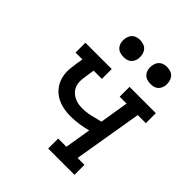

<svg xmlns="http://www.w3.org/2000/svg" viewBox="-203 -875 1006 1006"><g transform="rotate(45 300.0 -371.5)"><path d="M317 0V-74H378L402 -219Q372 -211 341.5 -206.5Q311 -202 281 -202Q260 -202 239 -205Q218 -208 199 -215Q180 -222 163.5 -233Q147 -244 134.5 -259.5Q122 -275 114 -293.5Q106 -312 103 -332.5Q100 -353 102 -374Q104 -395 107 -417L114 -457H63V-530H258V-457H197L189 -405Q186 -388 185.5 -370.5Q185 -353 190 -337.5Q195 -322 205.5 -310Q216 -298 230 -290Q244 -282 260 -278.5Q276 -275 293 -275Q324 -275 354.5 -282Q385 -289 415 -297L441 -457H390V-530H585V-456H525L461 -74H512V0ZM456 -618Q441 -618 427.5 -623Q414 -628 405.5 -639.5Q397 -651 394.5 -665.5Q392 -680 395 -695Q397 -705 402 -715Q407 -725 416 -731.5Q425 -738 435.5 -740.5Q446 -743 456 -743Q471 -743 485 -737.5Q499 -732 507 -720.5Q515 -709 517.5 -694.5Q520 -680 518 -665Q516 -655 510.5 -645Q505 -635 496 -628.5Q487 -622 476.5 -620Q466 -618 456 -618ZM256 -618Q241 -618 227.5 -623Q214 -628 205.5 -639.5Q197 -651 194.5 -665.5Q192 -680 195 -695Q197 -705 202 -715Q207 -725 216 -731.5Q225 -738 235.5 -740.5Q246 -743 256 -743Q271 -743 285 -737.5Q299 -732 307 -720.5Q315 -709 317.5 -694.5Q320 -680 318 -665Q316 -655 310.5 -645Q305 -635 296 -628.5Q287 -622 276.5 -620Q266 -618 256 -618Z"/></g></svg>

Font: Iosevka Curly Slab ExObl
Style: Regular
Weight: 400
Width: 7
Italic angle: -9°
Monospace: yes
Designer: Belleve Invis
Foundry: Belleve Invis
Version: Version 11.1.0; ttfautohint (v1.8.3)